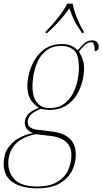

<svg xmlns="http://www.w3.org/2000/svg" viewBox="-63 -786 558 1046"><path d="M138 240Q56 240 6.5 207Q-43 174 -43 105Q-43 56 -20.5 22Q2 -12 38.5 -33Q75 -54 118 -61Q93 -70 82.5 -85Q72 -100 72 -118Q72 -138 86.5 -159Q101 -180 149 -199Q123 -214 104.5 -242.5Q86 -271 86 -317Q86 -351 96.5 -390.5Q107 -430 129.5 -465.5Q152 -501 187.5 -523.5Q223 -546 273 -546Q304 -546 325 -537Q346 -528 360 -512Q384 -539 400 -552.5Q416 -566 440 -566Q457 -566 466 -556Q475 -546 475 -531Q475 -508 453 -508Q453 -534 448.5 -545Q444 -556 433 -556Q417 -556 402.5 -543.5Q388 -531 367 -505Q375 -493 385 -468.5Q395 -444 395 -410Q395 -380 385.5 -342Q376 -304 354.5 -268.5Q333 -233 296.5 -210Q260 -187 205 -187Q194 -187 179.5 -189.5Q165 -192 159 -193Q121 -178 104.5 -161Q88 -144 88 -121Q88 -100 104 -90.5Q120 -81 150 -78L217 -70Q350 -55 350 56Q350 102 329.5 144Q309 186 262.5 213Q216 240 138 240ZM206 -197Q253 -197 284.5 -219.5Q316 -242 334 -276.5Q352 -311 359.5 -348.5Q367 -386 367 -416Q367 -488 340 -512Q313 -536 271 -536Q225 -536 194.5 -514.5Q164 -493 146.5 -459Q129 -425 121.5 -387Q114 -349 114 -315Q114 -256 139 -226.5Q164 -197 206 -197ZM138 230Q208 230 249 205Q290 180 308 141Q326 102 326 59Q326 14 297 -12.5Q268 -39 217 -45L131 -55Q53 -39 17.5 3Q-18 45 -18 104Q-18 157 19 193.5Q56 230 138 230ZM186 -614Q205 -633 228.5 -660Q252 -687 272.5 -715.5Q293 -744 303 -766H333Q336 -744 346 -715.5Q356 -687 368.5 -660Q381 -633 393 -614L392 -606H384Q357 -644 342.5 -673.5Q328 -703 315 -740Q287 -702 261.5 -673Q236 -644 194 -606H186Z"/></svg>

Font: Noto Serif Display SemiCondensed Thin
Style: Italic
Weight: 100
Width: 4
Italic angle: -12°
Designer: Monotype Design Team
Foundry: Monotype Imaging Inc.
Version: Version 2.009